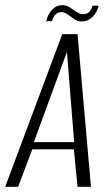

<svg xmlns="http://www.w3.org/2000/svg" viewBox="-41 -723 424 743"><path d="M-21 0 200 -591H259L311 0H259L245 -145H84L29 0ZM90 -173H246L218 -522ZM276 -640Q263 -640 255 -644Q247 -648 235 -657Q227 -663 217.5 -669.5Q208 -676 196 -676Q184 -676 174.5 -667.5Q165 -659 160 -641H138Q144 -668 160.5 -685.5Q177 -703 201 -703Q214 -703 224.5 -697Q235 -691 246 -683Q255 -677 263 -672.5Q271 -668 281 -668Q294 -668 303 -675.5Q312 -683 317 -701H341Q334 -674 316.5 -657Q299 -640 276 -640Z"/></svg>

Font: Alumni Sans Light
Style: Italic
Weight: 300
Italic angle: -8°
Version: Version 1.016